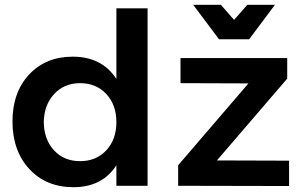

<svg xmlns="http://www.w3.org/2000/svg" viewBox="-20 -777 1264 803"><path d="M1022 -612.8H896L788.1 -756.8H903.8L959 -693.8L1014.2 -756.8H1129.9ZM466.8 -446.8V-742.2H597.2V0H466.8V-85.9Q407.7 5.9 287.1 5.9Q172.9 5.9 102.5 -70.3Q32.2 -146.5 32.2 -269Q32.2 -390.6 101.8 -465.3Q171.4 -540 284.2 -540Q406.2 -540 466.8 -446.8ZM887.2 -106 1189 -105V1L725.1 0V-85.9L1019 -428.2L734.9 -429.2V-534.2H1181.2V-448.2ZM314.9 -429.2Q248.5 -429.2 206.3 -383.5Q164.1 -337.9 163.1 -266.1Q164.1 -193.8 205.8 -148.4Q247.6 -103 314.9 -103Q382.3 -103 424.6 -148.4Q466.8 -193.8 466.8 -266.1Q466.8 -338.4 424.6 -383.8Q382.3 -429.2 314.9 -429.2Z"/></svg>

Font: Montserrat-Arabic Medium
Style: Regular
Weight: 500
Designer: Mohamed Gaber
Foundry: Kief Type Foundry
Version: Version 5.008;PS 005.008;hotconv 1.0.88;makeotf.lib2.5.64775